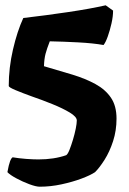

<svg xmlns="http://www.w3.org/2000/svg" viewBox="-20 -600 488 725"><path d="M130 105Q116 105 90.5 95.5Q65 86 41 73Q17 60 8 50Q13 22 18 9Q23 -4 28 -6Q52 -2 78.5 0Q105 2 125 2Q184 2 230 -14Q236 -18 242.5 -34.5Q249 -51 255.5 -72.5Q262 -94 266 -114Q270 -134 270 -145Q270 -159 243.5 -175Q217 -191 177.5 -207Q138 -223 100 -236Q64 -249 39 -259.5Q14 -270 13 -275Q13 -344 29 -413Q45 -482 68 -532Q154 -542 238 -554.5Q322 -567 379 -580L407 -560Q407 -538 401 -511.5Q395 -485 387 -462.5Q379 -440 371 -430Q332 -437 275 -440Q218 -443 168 -444Q157 -416 152 -397Q147 -378 146 -350L254 -318Q303 -303 340.5 -282.5Q378 -262 399 -231Q420 -200 420 -152Q420 -107 407 -67Q394 -27 375 3Q356 33 339 50Q321 62 287.5 74.5Q254 87 212.5 96Q171 105 130 105Z"/></svg>

Font: Texturina ExtraBold
Style: Regular
Weight: 800
Designer: Guillermo Torres Carreño
Foundry: Omnibus-Type
Version: Version 1.002; ttfautohint (v1.8.3)